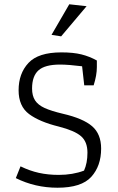

<svg xmlns="http://www.w3.org/2000/svg" viewBox="-20 -869 554 898"><path d="M221 -706 304 -849 385 -840 266 -699ZM54 -36 76 -91Q119 -70 162 -60.5Q205 -51 255 -51Q320 -51 373 -71Q389 -106 389 -155Q389 -206 359 -232Q329 -258 255 -277Q165 -299 116 -335.5Q67 -372 67 -447Q67 -525 113 -574.5Q159 -624 267 -624Q323 -624 361 -614.5Q399 -605 433 -586V-555Q433 -517 418 -470H374L364 -559Q300 -567 261 -567Q190 -567 160 -540Q130 -513 130 -455Q130 -421 144 -399.5Q158 -378 188.5 -364Q219 -350 274 -337Q369 -315 411 -278.5Q453 -242 453 -174Q453 -93 407 -42Q361 9 249 9Q144 9 54 -36Z"/></svg>

Font: Athiti
Style: Regular
Weight: 400
Designer: CadsonDemak Team
Foundry: CadsonDemak
Version: Version 1.032